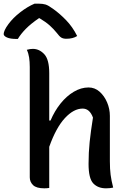

<svg xmlns="http://www.w3.org/2000/svg" viewBox="-82 -1021 702 1045"><path d="M159 4Q116 4 98 -13.5Q80 -31 80 -56V-656Q80 -685 76.5 -708Q73 -731 64 -750Q82 -755 97 -755Q132 -755 159 -726Q186 -697 186 -623V-365H193Q215 -417 247.5 -457.5Q280 -498 319.5 -521.5Q359 -545 400 -545Q434 -545 460 -522Q486 -499 501 -463.5Q516 -428 516 -390V-144Q516 -101 520 -70Q524 -39 534 0Q517 4 495 4Q451 4 425.5 -23Q400 -50 400 -129Q400 -191 406 -248.5Q412 -306 424 -381Q406 -430 368 -430Q319 -430 271 -378Q223 -326 186 -222V2Q178 3 172 3.5Q166 4 159 4ZM106 -1001H130Q150 -1001 165.5 -996.5Q181 -992 208 -972Q242 -948 277.5 -911.5Q313 -875 338 -825Q315 -810 279 -810Q262 -810 251.5 -816.5Q241 -823 227 -842Q210 -863 189 -882Q168 -901 133 -922H130Q86 -892 58.5 -864Q31 -836 15 -809H9Q-26 -809 -44 -817Q-62 -825 -62 -836Q-62 -844 -56 -857.5Q-50 -871 -36 -890Q-11 -924 28.5 -954.5Q68 -985 106 -1001Z"/></svg>

Font: Recursive Sn Csl St Med
Style: Regular
Weight: 500
Version: Version 1.079;hotconv 1.0.112;makeotfexe 2.5.65598; ttfautoh